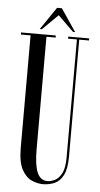

<svg xmlns="http://www.w3.org/2000/svg" viewBox="-58 -868 477 916"><g transform="rotate(5 180.5 -410.0)"><path d="M183.5 12Q157.5 12 129.8 0Q102 -12 82.5 -47.2Q63 -82.5 63 -153V-690H16.5V-700H183V-690H139V-152Q139 -77 154.2 -40.8Q169.5 -4.5 203.5 -4.5Q220.5 -4.5 239.5 -14Q258.5 -23.5 271.8 -49.2Q285 -75 285 -124.5V-690H242.5V-700H343V-690H296V-129Q296 -71 280 -40.5Q264 -10 238.2 1Q212.5 12 183.5 12ZM104 -724 177.5 -832H200.5L273.5 -724H263.5L188.5 -797.5L114 -724Z"/></g></svg>

Font: Imbue 100pt
Style: Regular
Weight: 400
Designer: Tyler Finck
Foundry: Etcetera Type Company
Version: Version 1.102; ttfautohint (v1.8.3)